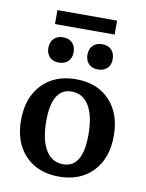

<svg xmlns="http://www.w3.org/2000/svg" viewBox="-75 -685 571 749"><g transform="rotate(10 210.0 -310.5)"><path d="M132.3 -429.2Q109.4 -429.2 95.9 -442.6Q82.5 -456.1 82.5 -479Q82.5 -502 95.9 -515.6Q109.4 -529.3 132.3 -529.3Q155.8 -529.3 169.2 -515.6Q182.6 -502 182.6 -479Q182.6 -456.1 169.2 -442.6Q155.8 -429.2 132.3 -429.2ZM287.1 -429.2Q264.2 -429.2 250.7 -442.6Q237.3 -456.1 237.3 -479Q237.3 -502 250.7 -515.6Q264.2 -529.3 287.1 -529.3Q310.5 -529.3 324 -515.6Q337.4 -502 337.4 -479Q337.4 -456.1 324 -442.6Q310.5 -429.2 287.1 -429.2ZM209.5 8.8Q125.5 8.8 75.9 -43.2Q26.4 -95.2 26.4 -183.1Q26.4 -272 76.4 -324.5Q126.5 -377 210.9 -377Q294.9 -377 344.2 -325Q393.6 -272.9 393.6 -184.6Q393.6 -95.7 343.8 -43.5Q293.9 8.8 209.5 8.8ZM217.8 -41.5Q295.4 -41.5 295.4 -171.4Q295.4 -246.1 271.2 -286.4Q247.1 -326.7 202.1 -326.7Q124 -326.7 124 -196.8Q124 -122.1 148.4 -81.8Q172.9 -41.5 217.8 -41.5ZM91.8 -629.9H328.1V-574.7H91.8Z"/></g></svg>

Font: Markazi Text Medium
Style: Regular
Weight: 500
Designer: Borna Izadpanah (Arabic designer), Fiona Ross (Arabic design director) and Florian Runge (Latin designer)
Foundry: Borna Izadpanah and Florian Runge
Version: Version 1.001